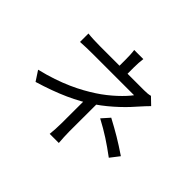

<svg xmlns="http://www.w3.org/2000/svg" viewBox="-180 -1059 1360 1360"><g transform="rotate(45 500.0 -379.5)"><path d="M552.6 -801H461.1C465.1 -778.7 466.5 -741.2 466.5 -713.3C466.5 -684.5 466.5 -634.6 466.5 -614.2H546.8C546.8 -634.6 546.8 -686.8 546.8 -713.3C546.8 -740.8 549 -779 552.6 -801ZM827.3 -604.7 774.8 -655.3C758.2 -650.1 735.3 -648.6 711.9 -648.6C651.7 -648.6 316.9 -648.6 270.5 -648.6C236.7 -648.6 181.3 -650.2 149.5 -654.4V-569.9C179.6 -572.3 237.1 -573.7 271.7 -573.7C316.9 -573.7 640.2 -573.7 687.2 -573.7C652.9 -526.6 573.5 -448.5 483.9 -390.7C393.2 -331.8 268.1 -266.3 78.6 -221L127.1 -146.9C298.7 -198.8 429.5 -256.6 538.1 -332.2C633.2 -397.4 719.9 -483.9 771.2 -544.6C787.3 -563.1 809.2 -586.2 827.3 -604.7ZM544.8 -373.5 464.9 -339.4C464.9 -275.9 464.3 -143.9 464.3 -68.3C464.3 -33 461.5 13 458.1 42.4H549.4C547 11.4 544.2 -33 544.2 -68.3C544.2 -145.9 544.8 -296.6 544.8 -373.5ZM873.7 -134 926.5 -202.2C833.4 -264.9 779.3 -296.6 685.3 -346.8L633.2 -288.1C726.8 -238.3 786.7 -198.3 873.7 -134Z"/></g></svg>

Font: Source Han Sans JP VF
Style: Regular
Weight: 250
Designer: Ryoko NISHIZUKA 西塚涼子 (kana, bopomofo & ideographs); Paul D. Hunt (Latin, Greek & Cyrillic); Sandoll Communications 산돌커뮤니
Foundry: Adobe
Version: Version 2.004;hotconv 1.0.118;makeotfexe 2.5.65603